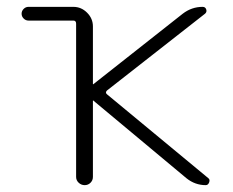

<svg xmlns="http://www.w3.org/2000/svg" viewBox="-20 -540 679 560"><path d="M63 -480Q55 -480 49 -486Q43 -492 43 -500Q43 -508 49 -514Q55 -520 63 -520H194Q217 -520 234 -503Q251 -486 251 -463V-295L252 -294L253 -295L513 -500Q539 -520 571 -520Q579 -520 581.5 -512.5Q584 -505 578 -500L292 -276Q286 -270 292 -265L588 -20Q593 -16 590 -8Q587 0 580 0Q549 0 524 -20L253 -246Q253 -247 252 -247L251 -246V-24Q251 -14 244 -7Q237 0 227 0Q217 0 209.5 -7Q202 -14 202 -24V-471Q202 -480 194 -480Z"/></svg>

Font: Rounded Mplus 1c Light
Style: Regular
Weight: 300
Version: Version 1.059.20150529